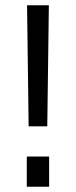

<svg xmlns="http://www.w3.org/2000/svg" viewBox="-20 -711 289 731"><path d="M89 -230 83 -691H166L160 -230ZM82 0V-115H167V0Z"/></svg>

Font: Cairo Play
Style: Regular
Weight: 400
Designer: Mohamed Gaber, Accademia di Belle Arti di Urbino
Foundry: Kief Type Foundry, Accademia di Belle Arti di Urbino
Version: Version 3.119